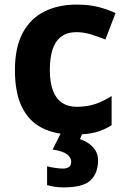

<svg xmlns="http://www.w3.org/2000/svg" viewBox="-20 -576 554 836"><path d="M300 10Q219 10 162 -19.5Q105 -49 75 -111Q45 -173 45 -270Q45 -370 79 -433Q113 -496 173.5 -526Q234 -556 313 -556Q369 -556 410.5 -545Q452 -534 483 -519L439 -404Q404 -418 373.5 -427Q343 -436 313 -436Q274 -436 248 -417.5Q222 -399 209.5 -362.5Q197 -326 197 -271Q197 -217 210.5 -181.5Q224 -146 250 -128.5Q276 -111 313 -111Q360 -111 396 -123.5Q432 -136 466 -158V-31Q432 -9 394.5 0.5Q357 10 300 10ZM407 122Q407 178 374.5 209Q342 240 256 240Q234 240 216.5 237Q199 234 185 230V148Q199 152 219.5 155Q240 158 255 158Q269 158 279.5 151.5Q290 145 290 128Q290 110 272 96Q254 82 209 75L247 0H341L328 30Q348 36 366 48.5Q384 61 395.5 79Q407 97 407 122Z"/></svg>

Font: Noto Sans Gurmukhi
Style: Regular
Weight: 400
Designer: Jelle Bosma - Monotype Design Team
Foundry: Monotype Imaging Inc.
Version: Version 2.003